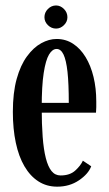

<svg xmlns="http://www.w3.org/2000/svg" viewBox="-20 -672 400 702"><path d="M189 10.5Q150.5 10.5 120.5 -8.8Q90.5 -28 69.5 -63.8Q48.5 -99.5 37.8 -150Q27 -200.5 27 -263Q27 -333 41 -383.5Q55 -434 78.8 -466.2Q102.5 -498.5 130.8 -514Q159 -529.5 187 -529.5Q220.5 -529.5 247.2 -512Q274 -494.5 293 -463.2Q312 -432 322 -390.5Q332 -349 332 -301Q332 -290.5 332 -280.2Q332 -270 331 -260H126V-296H231.5Q231.5 -366 226.8 -409.2Q222 -452.5 212.2 -472.8Q202.5 -493 187 -493Q171.5 -493 159.2 -472.5Q147 -452 139.8 -405.2Q132.5 -358.5 132.5 -278Q132.5 -218 136 -171.8Q139.5 -125.5 147.5 -94Q155.5 -62.5 168.5 -46.5Q181.5 -30.5 201.5 -30.5Q235.5 -30.5 255.2 -48.5Q275 -66.5 283 -84.5L313.5 -64Q303 -36 268.8 -12.8Q234.5 10.5 189 10.5ZM185 -567.5Q168 -567.5 155.2 -580Q142.5 -592.5 142.5 -609Q142.5 -626.5 155.2 -639.2Q168 -652 185 -652Q201 -652 213.8 -639.2Q226.5 -626.5 226.5 -609Q226.5 -592.5 213.8 -580Q201 -567.5 185 -567.5Z"/></svg>

Font: Imbue Thin 10pt SemiBold
Style: Regular
Weight: 600
Version: Version 1.102